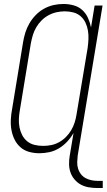

<svg xmlns="http://www.w3.org/2000/svg" viewBox="-20 -763 540 966"><path d="M472 183Q449 183 427.5 179.5Q406 176 388 166.5Q370 157 356 141Q342 125 335 105.5Q328 86 327.5 64Q327 42 331 19L350 -94Q337 -71 318.5 -51Q300 -31 277 -17Q254 -3 228.5 2.5Q203 8 178 8Q151 8 126 1Q101 -6 82.5 -22.5Q64 -39 53 -61.5Q42 -84 37.5 -109.5Q33 -135 34.5 -162Q36 -189 41 -215L96 -550Q100 -575 107.5 -599Q115 -623 128 -645.5Q141 -668 160 -687.5Q179 -707 202 -719.5Q225 -732 249.5 -737.5Q274 -743 299 -743Q326 -743 351 -736Q376 -729 394 -712.5Q412 -696 422.5 -673Q433 -650 438 -625L456 -735H496L371 19Q369 36 368.5 52.5Q368 69 372.5 84.5Q377 100 386.5 112.5Q396 125 409.5 132.5Q423 140 439 143.5Q455 147 472 147H497V183ZM197 -29Q217 -29 237.5 -33Q258 -37 277 -47.5Q296 -58 311.5 -73.5Q327 -89 338 -107.5Q349 -126 355.5 -146.5Q362 -167 365 -187L421 -522Q424 -544 425 -566Q426 -588 422.5 -609Q419 -630 410 -649Q401 -668 385.5 -681.5Q370 -695 349 -700.5Q328 -706 306 -706Q286 -706 265 -701.5Q244 -697 224.5 -686.5Q205 -676 189 -660Q173 -644 162 -625Q151 -606 145 -585.5Q139 -565 135 -544L80 -209Q76 -187 75 -165.5Q74 -144 78 -123Q82 -102 91.5 -83.5Q101 -65 117 -52Q133 -39 154 -34Q175 -29 197 -29Z"/></svg>

Font: Iosevka SS04 XLt Obl
Style: Regular
Weight: 200
Italic angle: -9°
Monospace: yes
Designer: Belleve Invis
Foundry: Belleve Invis
Version: Version 19.0.0; ttfautohint (v1.8.4)